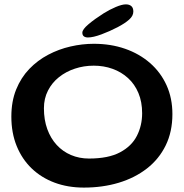

<svg xmlns="http://www.w3.org/2000/svg" viewBox="-20 -794 829 866"><path d="M358.1 52.1Q286.1 52.1 226.2 29.8Q166.3 7.4 122.7 -34.5Q79.1 -76.5 55.2 -135.5Q31.2 -194.6 31.2 -267.8Q31.2 -336.8 52.9 -390.4Q74.6 -443.9 112 -482.9Q149.4 -521.8 197.2 -547Q245 -572.2 297.9 -584.3Q350.9 -596.5 403.2 -596.5Q479.4 -596.5 544 -574.1Q608.6 -551.6 656.6 -509.8Q704.6 -468 731.1 -409.7Q757.6 -351.4 757.6 -279.4Q757.6 -199.9 727.4 -138.2Q697.2 -76.4 642.8 -34.1Q588.3 8.3 515.7 30.2Q443.1 52.1 358.1 52.1ZM381.3 -78.9Q468.9 -78.9 521.5 -107Q574.1 -135 597.6 -181.6Q621.1 -228.1 621.1 -283.3Q621.1 -334.6 604.3 -374.5Q587.6 -414.4 557.5 -441.8Q527.4 -469.3 487.8 -483.5Q448.2 -497.8 402.8 -497.8Q358.2 -497.8 317.9 -484.4Q277.5 -471.1 246.1 -446.1Q214.6 -421.1 196.4 -385.4Q178.1 -349.8 178.1 -305.8Q178.1 -253.5 193.3 -211.6Q208.5 -169.8 235.8 -140.2Q263 -110.6 300.2 -94.8Q337.5 -78.9 381.3 -78.9ZM376.4 -625Q365.4 -625 358.4 -630Q351.4 -635.1 351.4 -646.6Q351.4 -661.2 379 -684.5Q406.5 -707.9 447.7 -734Q474.8 -750.9 502.6 -762.6Q530.3 -774.3 547.7 -774.3Q563.4 -774.3 572.4 -766.4Q581.4 -758.4 581.4 -741.9Q581.4 -722.5 562.7 -705.8Q544.1 -689 510.5 -671.4Q474.9 -652.8 437.4 -638.9Q399.9 -625 376.4 -625Z"/></svg>

Font: Gluten Thin
Style: Regular
Weight: 100
Designer: Tyler Finck
Foundry: Etcetera Type Company
Version: Version 1.300